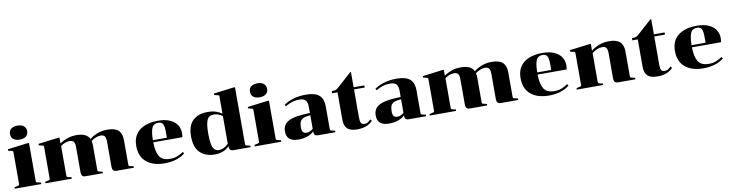

<svg xmlns="http://www.w3.org/2000/svg" viewBox="-22 -1495 8650 2271"><g transform="rotate(-10 4303.0 -359.0)"><path d="M82 -646Q82 -687 110 -708.5Q138 -730 185 -730Q232 -730 260 -708.5Q288 -687 288 -646Q288 -605 260 -583.5Q232 -562 185 -562Q138 -562 110 -583.5Q82 -605 82 -646ZM26 -18 61 -26Q76 -29 80.5 -33Q85 -37 85 -48V-426Q85 -437 80.5 -441Q76 -445 61 -448L26 -456V-474L266 -504H285V-48Q285 -37 289.5 -33Q294 -29 309 -26L344 -18V0H26Z M852 -498Q976 -498 1010 -424Q1048 -455 1102.5 -476.5Q1157 -498 1224 -498Q1317 -498 1357 -459Q1397 -420 1397 -342V-48Q1397 -37 1401.5 -33Q1406 -29 1421 -26L1456 -18V0H1248Q1221 0 1209 -14Q1197 -28 1197 -56V-360Q1197 -405 1182.5 -424Q1168 -443 1134 -443Q1080 -443 1019 -399Q1025 -374 1025 -342V-48Q1025 -37 1029.5 -33Q1034 -29 1049 -26L1084 -18V0H876Q849 0 837 -14Q825 -28 825 -56V-360Q825 -405 810.5 -424Q796 -443 762 -443Q709 -443 653 -403V-48Q653 -37 657.5 -32.5Q662 -28 676 -25L710 -18V0H394V-18L429 -26Q444 -29 448.5 -33Q453 -37 453 -48V-426Q453 -437 448.5 -441Q444 -445 429 -448L394 -456V-474L634 -504H651V-434Q689 -461 740 -479.5Q791 -498 852 -498Z M1899 -29Q1946 -29 1982.5 -43Q2019 -57 2058 -83L2071 -64Q1978 12 1825 12Q1687 12 1607.5 -54.5Q1528 -121 1528 -249Q1528 -370 1609 -434Q1690 -498 1836 -498Q1919 -498 1976 -472Q2033 -446 2060.5 -402.5Q2088 -359 2088 -306Q2088 -279 2083 -256H1734Q1735 -145 1769.5 -87Q1804 -29 1899 -29ZM1734 -282H1902V-357Q1902 -418 1887.5 -446Q1873 -474 1830 -474Q1775 -474 1755 -428Q1735 -382 1734 -282Z M2601 -56Q2537 12 2427 12Q2317 12 2251.5 -51Q2186 -114 2186 -248Q2186 -377 2251 -437.5Q2316 -498 2427 -498Q2487 -498 2527.5 -484Q2568 -470 2599 -448V-652Q2599 -663 2594.5 -667Q2590 -671 2575 -674L2540 -682V-700L2780 -730H2799V-48Q2799 -37 2803.5 -33Q2808 -29 2823 -26L2858 -18V0H2652Q2625 0 2613 -14Q2601 -28 2601 -56ZM2599 -87V-418Q2551 -456 2491 -456Q2436 -456 2414 -407.5Q2392 -359 2392 -248Q2392 -169 2400.5 -122.5Q2409 -76 2429.5 -53.5Q2450 -31 2486 -31Q2545 -31 2599 -87Z M2964 -646Q2964 -687 2992 -708.5Q3020 -730 3067 -730Q3114 -730 3142 -708.5Q3170 -687 3170 -646Q3170 -605 3142 -583.5Q3114 -562 3067 -562Q3020 -562 2992 -583.5Q2964 -605 2964 -646ZM2908 -18 2943 -26Q2958 -29 2962.5 -33Q2967 -37 2967 -48V-426Q2967 -437 2962.5 -441Q2958 -445 2943 -448L2908 -456V-474L3148 -504H3167V-48Q3167 -37 3171.5 -33Q3176 -29 3191 -26L3226 -18V0H2908Z M3619 -50V-55Q3552 10 3428 10Q3363 10 3326.5 -19.5Q3290 -49 3290 -111Q3290 -173 3326.5 -208Q3363 -243 3433 -258Q3503 -273 3619 -276V-349Q3619 -405 3597 -429.5Q3575 -454 3520 -454Q3474 -454 3434.5 -441.5Q3395 -429 3354 -404L3341 -423Q3389 -457 3456.5 -477.5Q3524 -498 3608 -498Q3721 -498 3769 -453.5Q3817 -409 3817 -325V-48Q3817 -37 3821.5 -33Q3826 -29 3841 -26L3876 -18V0H3670Q3642 0 3630.5 -11.5Q3619 -23 3619 -50ZM3619 -87V-249Q3563 -245 3534 -231.5Q3505 -218 3494.5 -193Q3484 -168 3484 -125Q3484 -87 3497.5 -70Q3511 -53 3540 -53Q3583 -53 3619 -87Z M3918 -460V-486Q3949 -486 3964 -491Q3979 -496 3994 -509L4172 -669H4181V-486H4310V-460H4181V-124Q4181 -76 4192.5 -56.5Q4204 -37 4232 -37Q4254 -37 4271 -46Q4288 -55 4308 -77L4324 -58Q4261 12 4138 12Q4055 12 4019 -23Q3983 -58 3983 -132V-460Z M4709 -50V-55Q4642 10 4518 10Q4453 10 4416.5 -19.5Q4380 -49 4380 -111Q4380 -173 4416.5 -208Q4453 -243 4523 -258Q4593 -273 4709 -276V-349Q4709 -405 4687 -429.5Q4665 -454 4610 -454Q4564 -454 4524.5 -441.5Q4485 -429 4444 -404L4431 -423Q4479 -457 4546.5 -477.5Q4614 -498 4698 -498Q4811 -498 4859 -453.5Q4907 -409 4907 -325V-48Q4907 -37 4911.5 -33Q4916 -29 4931 -26L4966 -18V0H4760Q4732 0 4720.5 -11.5Q4709 -23 4709 -50ZM4709 -87V-249Q4653 -245 4624 -231.5Q4595 -218 4584.5 -193Q4574 -168 4574 -125Q4574 -87 4587.5 -70Q4601 -53 4630 -53Q4673 -53 4709 -87Z M5468 -498Q5592 -498 5626 -424Q5664 -455 5718.5 -476.5Q5773 -498 5840 -498Q5933 -498 5973 -459Q6013 -420 6013 -342V-48Q6013 -37 6017.5 -33Q6022 -29 6037 -26L6072 -18V0H5864Q5837 0 5825 -14Q5813 -28 5813 -56V-360Q5813 -405 5798.5 -424Q5784 -443 5750 -443Q5696 -443 5635 -399Q5641 -374 5641 -342V-48Q5641 -37 5645.5 -33Q5650 -29 5665 -26L5700 -18V0H5492Q5465 0 5453 -14Q5441 -28 5441 -56V-360Q5441 -405 5426.5 -424Q5412 -443 5378 -443Q5325 -443 5269 -403V-48Q5269 -37 5273.5 -32.5Q5278 -28 5292 -25L5326 -18V0H5010V-18L5045 -26Q5060 -29 5064.5 -33Q5069 -37 5069 -48V-426Q5069 -437 5064.5 -441Q5060 -445 5045 -448L5010 -456V-474L5250 -504H5267V-434Q5305 -461 5356 -479.5Q5407 -498 5468 -498Z M6515 -29Q6562 -29 6598.5 -43Q6635 -57 6674 -83L6687 -64Q6594 12 6441 12Q6303 12 6223.5 -54.5Q6144 -121 6144 -249Q6144 -370 6225 -434Q6306 -498 6452 -498Q6535 -498 6592 -472Q6649 -446 6676.5 -402.5Q6704 -359 6704 -306Q6704 -279 6699 -256H6350Q6351 -145 6385.5 -87Q6420 -29 6515 -29ZM6350 -282H6518V-357Q6518 -418 6503.5 -446Q6489 -474 6446 -474Q6391 -474 6371 -428Q6351 -382 6350 -282Z M7445 -26 7480 -18V0H7272Q7245 0 7233 -14Q7221 -28 7221 -56V-360Q7221 -405 7206.5 -424Q7192 -443 7158 -443Q7098 -443 7035 -393V-48Q7035 -37 7039.5 -32.5Q7044 -28 7058 -25L7092 -18V0H6776V-18L6811 -26Q6826 -29 6830.5 -33Q6835 -37 6835 -48V-426Q6835 -437 6830.5 -441Q6826 -445 6811 -448L6776 -456V-474L7016 -504H7033V-423Q7071 -454 7126 -476Q7181 -498 7248 -498Q7341 -498 7381 -459Q7421 -420 7421 -342V-48Q7421 -37 7425.5 -33Q7430 -29 7445 -26Z M7524 -460V-486Q7555 -486 7570 -491Q7585 -496 7600 -509L7778 -669H7787V-486H7916V-460H7787V-124Q7787 -76 7798.5 -56.5Q7810 -37 7838 -37Q7860 -37 7877 -46Q7894 -55 7914 -77L7930 -58Q7867 12 7744 12Q7661 12 7625 -23Q7589 -58 7589 -132V-460Z M8369 -29Q8416 -29 8452.5 -43Q8489 -57 8528 -83L8541 -64Q8448 12 8295 12Q8157 12 8077.5 -54.5Q7998 -121 7998 -249Q7998 -370 8079 -434Q8160 -498 8306 -498Q8389 -498 8446 -472Q8503 -446 8530.5 -402.5Q8558 -359 8558 -306Q8558 -279 8553 -256H8204Q8205 -145 8239.5 -87Q8274 -29 8369 -29ZM8204 -282H8372V-357Q8372 -418 8357.5 -446Q8343 -474 8300 -474Q8245 -474 8225 -428Q8205 -382 8204 -282Z"/></g></svg>

Font: Chonburi
Style: Regular
Weight: 400
Designer: Thanarat Vachiruckul and Stawix Ruecha
Foundry: Cadson Demak & Katatrad
Version: Version 1.000